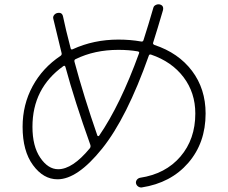

<svg xmlns="http://www.w3.org/2000/svg" viewBox="-20 -820 1040 875"><path d="M268.6 -518.6Q127.9 -418 127.9 -242.2Q127.9 -153.3 163.6 -101.1Q199.2 -48.8 245.1 -48.8Q310.5 -48.8 389.6 -144.5Q394.5 -151.4 391.6 -160.2Q320.3 -359.4 278.3 -514.6Q275.4 -523.4 268.6 -518.6ZM519.5 -592.8Q411.1 -592.8 325.2 -550.8Q317.4 -547.9 319.3 -539.1Q362.3 -378.9 423.8 -202.1Q424.8 -200.2 427.2 -199.7Q429.7 -199.2 431.6 -201.2Q528.3 -341.8 613.3 -576.2Q617.2 -584 607.4 -585.9Q567.4 -592.8 519.5 -592.8ZM242.2 -2.9Q177.7 -2.9 130.4 -67.4Q83 -131.8 83 -242.2Q83 -342.8 128.4 -426.8Q173.8 -510.7 255.9 -565.4Q262.7 -570.3 260.7 -578.1Q249 -624 222.7 -735.4Q220.7 -744.1 226.6 -751.5Q232.4 -758.8 241.2 -760.7Q263.7 -765.6 267.6 -743.2Q278.3 -690.4 301.8 -600.6Q303.7 -591.8 311.5 -595.7Q407.2 -639.6 519.5 -639.6Q574.2 -639.6 623 -630.9Q630.9 -628.9 633.8 -636.7Q656.2 -706.1 678.7 -784.2Q680.7 -793 689.9 -797.4Q699.2 -801.8 708 -799.8Q727.5 -794.9 722.7 -773.4Q697.3 -686.5 677.7 -625Q675.8 -619.1 683.6 -615.2Q793 -579.1 855 -497.1Q917 -415 917 -302.7Q917 -168.9 837.9 -77.6Q758.8 13.7 626 34.2Q617.2 35.2 609.4 29.8Q601.6 24.4 599.6 14.6Q598.6 5.9 604 -1Q609.4 -7.8 618.2 -9.8Q734.4 -27.3 802.2 -106.4Q870.1 -185.5 870.1 -302.7Q870.1 -397.5 816.4 -468.3Q762.7 -539.1 668 -571.3Q660.2 -573.2 658.2 -566.4Q557.6 -282.2 445.3 -142.6Q333 -2.9 242.2 -2.9Z"/></svg>

Font: Rounded-X Mgen+ 1mn light
Style: Regular
Weight: 200
Designer: [Source Han Sans]
Ryoko NISHIZUKA  (kana & ideographs); Paul D. Hunt (Latin, Greek & Cyrillic); Wenlong ZHANG  (bopomofo
Version: Version 1.059.20150602